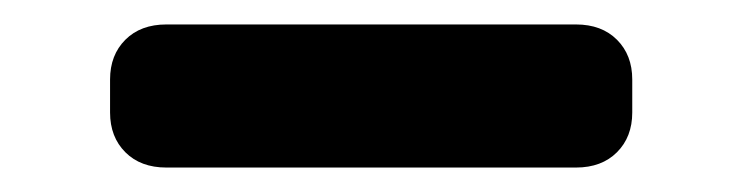

<svg xmlns="http://www.w3.org/2000/svg" viewBox="-20 17 606 157"><path d="M116 154Q95 154 82.5 141.5Q70 129 70 109V82Q70 62 82.5 49.5Q95 37 116 37H451Q472 37 484.5 49.5Q497 62 497 82V109Q497 129 484.5 141.5Q472 154 451 154Z"/></svg>

Font: Solway
Style: Bold
Weight: 700
Designer: Mariya V. Pigoulevskaya
Foundry: The Northern Block Ltd.
Version: Version 1.000;hotconv 1.0.109;makeotfexe 2.5.65596